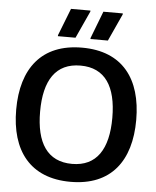

<svg xmlns="http://www.w3.org/2000/svg" viewBox="-58 -899 778 960"><g transform="rotate(5 331.0 -419.0)"><path d="M294.2 -708.3 356.7 -845V-850H259.2L205.8 -713.3V-708.3ZM456.7 -708.3 519.2 -845V-850H421.7L369.2 -713.3V-708.3ZM331.7 11.7C535 11.7 632.5 -119.2 632.5 -325C632.5 -530.8 535 -661.7 331.7 -661.7C128.3 -661.7 30 -530.8 30 -325C30 -119.2 128.3 11.7 331.7 11.7ZM331.7 -78.3C207.5 -78.3 150 -168.3 150 -325C150 -482.5 207.5 -571.7 331.7 -571.7C455 -571.7 512.5 -482.5 512.5 -325C512.5 -168.3 455 -78.3 331.7 -78.3Z"/></g></svg>

Font: Familjen Grotesk Medium
Style: Regular
Weight: 500
Designer: Anders Wikstroem, Jonas Baeckman, Matilda Gysing, Kristian Moeller
Foundry: Familjen STHLM AB
Version: Version 2.000